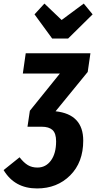

<svg xmlns="http://www.w3.org/2000/svg" viewBox="-86 -827 535 1068"><path d="M293 -612.8H204.1L106 -747.1L161.1 -807.1L256.8 -715.8L379.9 -807.1L429.2 -747.1ZM41 -418 57.1 -530.8H417L401.9 -426.8L223.1 -208Q377 -191.4 377 -44.9Q377 76.2 304.2 148.7Q231.4 221.2 120.1 221.2Q-4.9 221.2 -65.9 119.1L22.9 47.9Q46.4 78.1 69.1 91.6Q91.8 105 122.1 105Q168.9 105 197.5 65.7Q226.1 26.4 226.1 -41Q226.1 -85.4 206.1 -103.8Q186 -122.1 146 -122.1H66.9L80.1 -210.9L247.1 -418Z"/></svg>

Font: Fira Sans Compressed
Style: Bold Italic
Weight: 700
Width: 3
Italic angle: -8°
Designer: Carrois Corporate & Edenspiekermann AG
Foundry: Carrois Corporate GbR & Edenspiekermann AG
Version: Version 4.203;PS 004.203;hotconv 1.0.88;makeotf.lib2.5.64775